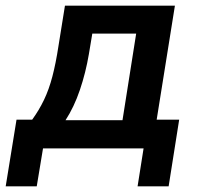

<svg xmlns="http://www.w3.org/2000/svg" viewBox="-38 -521 708 674"><path d="M-18 133 20 -101H75Q99 -134 116.5 -170.5Q134 -207 146 -253Q158 -299 167 -358L190 -501H576L512 -101H591L554 133H445L466 0H113L91 133ZM192 -99H392L440 -403H286L274 -331Q263 -266 242.5 -205.5Q222 -145 192 -99Z"/></svg>

Font: Nunito Sans 7pt SemiCondensed
Style: Bold Italic
Weight: 700
Width: 4
Italic angle: -9°
Designer: Vernon Adams
Foundry: Vernon Adams
Version: Version 3.101;gftools[0.9.27]